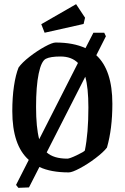

<svg xmlns="http://www.w3.org/2000/svg" viewBox="-20 -817 598 921"><path d="M519 -319Q519 -199 493 -109Q476 -87 438.5 -58.5Q401 -30 363.5 -10Q326 10 310 10Q224 10 169 -16L119 82L68 84L57 70L118 -50Q39 -120 39 -284Q39 -350 47 -404Q55 -458 69 -493Q86 -517 122 -545Q158 -573 194.5 -593Q231 -613 247 -613Q332 -613 390 -586L428 -660H480L488 -643L442 -552Q519 -481 519 -319ZM168 -149 354 -515Q323 -546 270 -546Q222 -546 200 -535Q178 -524 165.5 -463.5Q153 -403 153 -304Q153 -206 168 -149ZM404 -301Q404 -396 389 -449L204 -86Q237 -56 303 -56Q314 -56 348.5 -72.5Q383 -89 387 -95Q404 -178 404 -301ZM178 -701 345 -797 388 -732 381 -702 194 -660Z"/></svg>

Font: Grenze Medium
Style: Regular
Weight: 500
Designer: Renata Polastri
Foundry: Omnibus-Type
Version: Version 1.002; ttfautohint (v1.8)